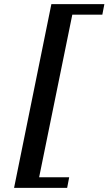

<svg xmlns="http://www.w3.org/2000/svg" viewBox="-20 -709 524 927"><path d="M483.9 -689 474.1 -638.2H329.1L168.9 147H314L304.2 198.2H47.9L228 -689Z"/></svg>

Font: Linux Libertine O
Style: Semibold Italic
Weight: 600
Italic angle: -11.5°
Designer: Philipp H. Poll
Foundry: Philipp H. Poll
Version: Version 5.1.2